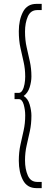

<svg xmlns="http://www.w3.org/2000/svg" viewBox="-20 -760 265 990"><path d="M77 69Q77 24 85.5 -14Q94 -52 102 -88Q110 -124 110 -165Q110 -194 102 -221.5Q94 -249 76 -249H55V-281H76Q88 -281 95.5 -294Q103 -307 106.5 -326.5Q110 -346 110 -365Q110 -404 102 -439.5Q94 -475 85.5 -513Q77 -551 77 -599Q77 -657 98.5 -698.5Q120 -740 168 -740H195V-708H172Q138 -708 123.5 -675Q109 -642 109 -597Q109 -553 117.5 -516Q126 -479 134 -442.5Q142 -406 142 -366Q142 -339 133 -310Q124 -281 102 -265Q124 -252 133 -221Q142 -190 142 -164Q142 -121 134 -84Q126 -47 117.5 -10.5Q109 26 109 67Q109 112 123.5 145Q138 178 172 178H195V210H168Q120 210 98.5 169Q77 128 77 69Z"/></svg>

Font: Georama Condensed ExtraLight
Style: Regular
Weight: 200
Width: 3
Designer: Jean-Baptiste Levee
Foundry: Production Type
Version: Version 1.000